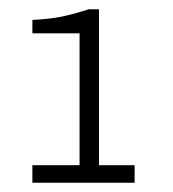

<svg xmlns="http://www.w3.org/2000/svg" viewBox="-20 -817 374 415"><path d="M50 -422H271V-460H194V-797H172C119 -780 92 -776 50 -774V-745H152V-460H50Z"/></svg>

Font: Chivo Light
Style: Regular
Weight: 300
Designer: Hector Gatti
Foundry: Omnibus-Type
Version: Version 1.003;PS 001.003;hotconv 1.0.70;makeotf.lib2.5.58329